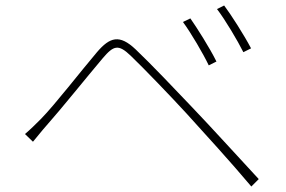

<svg xmlns="http://www.w3.org/2000/svg" viewBox="-20 -730 1040 699"><path d="M673 -663 646 -650C675 -611 720 -534 740 -492L768 -506C744 -555 695 -632 673 -663ZM796 -710 770 -697C800 -658 845 -582 866 -540L894 -554C869 -602 819 -680 796 -710ZM71 -242 100 -214C113 -229 133 -255 151 -275C201 -331 298 -452 354 -518C394 -565 411 -570 456 -527C504 -481 601 -380 658 -318C728 -241 820 -140 895 -51L922 -78C845 -161 748 -268 680 -339C623 -399 528 -499 474 -550C415 -606 380 -595 333 -540C276 -473 180 -349 130 -298C108 -276 93 -261 71 -242Z"/></svg>

Font: Noto Sans JP Thin
Style: Regular
Weight: 100
Designer: Ryoko NISHIZUKA 西塚涼子 (kana, bopomofo & ideographs); Paul D. Hunt (Latin, Greek & Cyrillic); Sandoll Communications 산돌커뮤니
Foundry: Adobe
Version: Version 2.004;hotconv 1.0.118;makeotfexe 2.5.65603